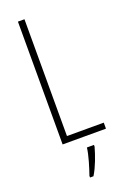

<svg xmlns="http://www.w3.org/2000/svg" viewBox="-175 -771 697 1049"><g transform="rotate(-20 173.5 -246.5)"><path d="M77 0H329V-35H115V-714H77ZM237 71V61H196C192 101 169 175 156 211V221H176C203 177 224 118 237 71Z"/></g></svg>

Font: Noto Sans Devanagari UI ExtraCondensed ExtraLight
Style: Regular
Weight: 200
Width: 2
Designer: Jelle Bosma - Monotype Design Team
Foundry: Monotype Imaging Inc.
Version: Version 2.004